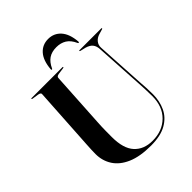

<svg xmlns="http://www.w3.org/2000/svg" viewBox="-247 -1013 1157 1157"><g transform="rotate(-45 331.0 -435.0)"><path d="M566.5 -302.5 548 -617.5Q546.5 -643.5 534 -659.8Q521.5 -676 493 -684.5L457 -693Q452 -694.5 452 -697Q452 -700 456 -700H641.5Q645.5 -700 645.5 -697Q645.5 -694 639.5 -692.5L609 -683.5Q585 -676.5 571 -659Q557 -641.5 558.5 -618L576.5 -307.5Q578.5 -280.5 580 -254Q581.5 -227.5 581.5 -200Q581.5 -141 559 -93Q536.5 -45 486.5 -16.5Q436.5 12 354 12Q261 12 200.5 -14.2Q140 -40.5 110.8 -86Q81.5 -131.5 81.5 -189.5Q81.5 -204 82.5 -227Q83.5 -250 85 -273.2Q86.5 -296.5 87.5 -313L109.5 -673Q110 -683.5 90 -687L49.5 -693Q43.5 -694 43.5 -697Q43.5 -700 48.5 -700H310.5Q315 -700 315 -697Q315 -694 309 -693L267 -687Q248 -684 247.5 -672L226.5 -316.5Q224 -278 223.8 -245.8Q223.5 -213.5 223.5 -192Q223.5 -93.5 265.8 -47.8Q308 -2 381.5 -2Q465.5 -2 518 -53.8Q570.5 -105.5 570.5 -195Q570.5 -228.5 569 -254.5Q567.5 -280.5 566.5 -302.5ZM370 -811.5Q330 -811.5 304 -793.8Q278 -776 261 -739Q259.5 -734.5 256 -734.5Q251.5 -734.5 252 -741.5Q257.5 -810.5 289 -846Q320.5 -881.5 370 -881.5Q419 -881.5 450.8 -846Q482.5 -810.5 488 -741.5Q488.5 -734.5 483.5 -734.5Q480.5 -734.5 478.5 -739Q461 -778 433.8 -794.8Q406.5 -811.5 370 -811.5Z"/></g></svg>

Font: Fraunces 144pt SemiBold
Style: Regular
Weight: 600
Version: Version 1.000;[0bf87f6ff]